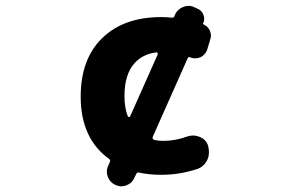

<svg xmlns="http://www.w3.org/2000/svg" viewBox="-20 -618 1040 668"><path d="M381.8 25.4Q363.3 17.6 355.5 -2Q351.6 -11.7 351.6 -20.5Q351.6 -31.2 356.4 -41L362.3 -54.7Q365.2 -60.5 359.4 -65.4Q311.5 -99.6 287.1 -151.4Q260.7 -207 260.7 -281.2Q260.7 -413.1 335.9 -485.8Q411.1 -558.6 541 -558.6Q560.5 -558.6 578.1 -556.6Q584 -555.7 586.9 -561.5L588.9 -567.4Q597.7 -585.9 617.2 -593.8Q627 -597.7 635.7 -597.7Q646.5 -597.7 656.2 -592.8L667 -587.9Q681.6 -582 687.5 -566.9Q693.4 -551.8 687.5 -538.1L686.5 -537.1Q685.5 -534.2 689.5 -532.2Q703.1 -526.4 710 -511.7Q713.9 -502.9 713.9 -494.1Q713.9 -488.3 711.9 -482.4L701.2 -446.3Q695.3 -427.7 677.7 -418.9Q668 -415 658.2 -415Q649.4 -415 640.6 -418.9Q634.8 -420.9 632.8 -415L511.7 -142.6Q509.8 -138.7 511.7 -135.3Q513.7 -131.8 517.6 -130.9Q531.2 -127.9 547.9 -127.9Q589.8 -127.9 629.9 -142.6Q640.6 -146.5 651.4 -146.5Q663.1 -146.5 674.8 -141.6Q697.3 -132.8 704.1 -110.4Q707 -99.6 707 -88.9Q707 -83 706.1 -77.1Q703.1 -60.5 691.9 -47.4Q680.7 -34.2 664.1 -29.3Q603.5 -9.8 541 -9.8Q498 -9.8 463.9 -17.6Q457 -19.5 454.1 -12.7L448.2 -1Q440.4 18.6 420.9 26.4Q411.1 30.3 402.3 30.3Q392.6 30.3 381.8 25.4ZM528.3 -427.7Q529.3 -429.7 529.3 -430.7Q529.3 -432.6 527.3 -433.6Q526.4 -436.5 523.4 -436.5Q523.4 -436.5 522.5 -435.5Q476.6 -429.7 448.2 -398.4Q413.1 -359.4 413.1 -284.2Q413.1 -242.2 424.8 -212.9Q425.8 -210.9 428.7 -210.9Q431.6 -210.9 432.6 -212.9Z"/></svg>

Font: Rounded-X Mgen+ 2m bold
Style: Bold
Weight: 700
Designer: [Source Han Sans]
Ryoko NISHIZUKA  (kana & ideographs); Paul D. Hunt (Latin, Greek & Cyrillic); Wenlong ZHANG  (bopomofo
Version: Version 1.059.20150602